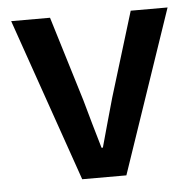

<svg xmlns="http://www.w3.org/2000/svg" viewBox="-42 -533 579 576"><g transform="rotate(-5 247.5 -245.5)"><path d="M183 0 12 -491H129L207 -236Q217 -200 227.5 -163Q238 -126 249 -89H253Q263 -126 273.5 -163Q284 -200 294 -236L372 -491H483L316 0Z"/></g></svg>

Font: Mada SemiBold
Style: Regular
Weight: 600
Designer: Khaled Hosny
Version: Version 1.5